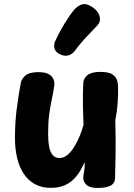

<svg xmlns="http://www.w3.org/2000/svg" viewBox="-20 -901 653 934"><path d="M226.9 12.8Q181.8 12.8 148.9 -5.6Q116.1 -24 94.7 -56.8Q73.3 -89.7 63.1 -133.8Q52.8 -178 52.8 -228.6Q52.8 -304.6 61 -368.5Q69.2 -432.4 80.8 -496.4Q84.3 -517.4 104.1 -533.8Q123.8 -550.2 167.2 -550.2Q210.6 -550.2 229.2 -531.2Q247.8 -512.1 243.9 -482.8Q238.2 -446.1 230.9 -412.7Q223.7 -379.2 218.8 -340.6Q214 -302 214 -249.1Q214.2 -213.2 219.2 -187.1Q224.2 -160.9 236.3 -146.6Q248.4 -132.3 268.8 -132.3Q290.1 -132.3 308.1 -147.3Q326 -162.2 340.8 -186.1Q355.6 -209.9 367.3 -238.4Q379.1 -266.9 386.3 -293.8Q383.9 -350 383.3 -403.7Q382.8 -457.4 385.3 -498.6Q387.1 -520.9 406.4 -536.1Q425.8 -551.2 468.1 -551.2Q506 -551.2 524.2 -540.8Q542.3 -530.3 548.3 -513.1Q554.3 -495.8 554.3 -475.6Q554.6 -459.3 554.2 -440.2Q553.8 -421 552.4 -400.2Q551 -379.4 548.1 -358.1Q545.2 -336.8 541 -316Q543.4 -216.3 542.3 -151.4Q541.2 -86.4 539.7 -36.3Q539.4 -9.4 517.9 1.9Q496.3 13.3 455.3 13.3Q416.1 13.3 400.6 -2Q385.1 -17.3 385.1 -33.1Q385.1 -42.9 387 -54.1Q388.9 -65.2 390.8 -79.6Q392.7 -93.9 391.9 -112Q383.1 -92.9 370.8 -71.3Q358.4 -49.8 339.8 -30.5Q321.2 -11.2 293.7 0.8Q266.1 12.8 226.9 12.8ZM343.1 -652.6Q332 -637.6 312.6 -631.6Q293.1 -625.6 269.3 -638.1Q247 -650.8 244.3 -667.9Q241.7 -685.1 247.9 -699.9Q259.3 -725.2 276 -755.2Q292.7 -785.2 310.5 -812.2Q328.3 -839.2 340.9 -853.8Q358.7 -873.6 379.8 -879.7Q401 -885.9 430.6 -865.6Q458.8 -846.2 464.8 -820.9Q470.9 -795.6 453.9 -777.6Q441.6 -764 408.3 -729.8Q375 -695.6 343.1 -652.6Z"/></svg>

Font: Playpen Sans Deva
Style: Regular
Weight: 400
Designer: Pooja Saxena, Gunjan Panchal, Laura Meseguer, Veronika Burian, José Scaglione
Foundry: TypeTogether
Version: Version 2.000